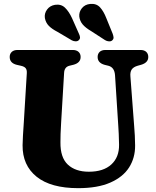

<svg xmlns="http://www.w3.org/2000/svg" viewBox="-20 -960 812 999"><path d="M595.5 -304 578.5 -568.5Q575.5 -610 543.5 -618L525 -622.5Q488 -632.5 488 -663.5Q488 -680 498.5 -690Q509 -700 528.5 -700H710.5Q730.5 -700 741 -690Q751.5 -680 751.5 -663.5Q751.5 -634 714.5 -623L696.5 -618Q674 -611.5 665.2 -598.2Q656.5 -585 658.5 -562.5L678 -305Q682.5 -255 683 -203Q683.5 -139 651.8 -89Q620 -39 554 -10Q488 19 387 19Q244.5 19 170.5 -40.5Q96.5 -100 97.5 -204.5Q97.5 -222.5 99.5 -255.5Q101.5 -288.5 104 -325L119.5 -579.5Q120.5 -596.5 113.5 -605.2Q106.5 -614 88 -618L68 -622.5Q30.5 -631.5 30.5 -663.5Q30.5 -680 41.2 -690Q52 -700 71.5 -700H358.5Q378 -700 388.8 -690Q399.5 -680 399.5 -663.5Q399.5 -633 362 -623L341.5 -618Q315 -611.5 313.5 -580.5L298 -320.5Q296 -289.5 295.2 -264.2Q294.5 -239 294.5 -220Q293.5 -140.5 333 -103.5Q372.5 -66.5 442.5 -66.5Q518 -66.5 559.2 -104.2Q600.5 -142 599.5 -207.5Q599 -242 597.8 -263.5Q596.5 -285 595.5 -304ZM533 -866 566 -785Q570 -774 570.8 -765.5Q571.5 -757 564 -750Q557.5 -744 546.8 -744.8Q536 -745.5 527 -751L454.5 -798Q425.5 -815 410.5 -832.5Q395.5 -850 392.5 -874Q390.5 -898 406.2 -917.5Q422 -937 449.5 -939.5Q481.5 -942.5 500.5 -921.8Q519.5 -901 533 -866ZM354.5 -866 390 -786Q395 -776 396.2 -767.2Q397.5 -758.5 390.5 -751.5Q384.5 -745 374 -745Q363.5 -745 354 -750L279.5 -794Q249.5 -809.5 233.8 -825.8Q218 -842 213.5 -866Q210 -890 224.8 -910.2Q239.5 -930.5 266.5 -935Q298 -939.5 318.2 -920Q338.5 -900.5 354.5 -866Z"/></svg>

Font: Fraunces 9pt Soft
Style: Bold
Weight: 700
Version: Version 1.000;[b76b70a41]